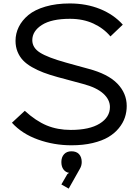

<svg xmlns="http://www.w3.org/2000/svg" viewBox="-20 -840 811 1123"><path d="M458 107.9Q458 129.4 446.8 147.9L381.8 263.2L338.9 238.8L374 178.2L383.8 170.9Q363.8 168 351.3 151.1Q338.9 134.3 338.9 107.9Q338.9 79.6 354.5 62.3Q370.1 44.9 397.9 44.9Q427.2 44.9 442.6 62Q458 79.1 458 107.9ZM721.2 -220.2Q721.2 -185.1 710.4 -152.8Q699.7 -120.6 675.3 -90.6Q650.9 -60.5 614.3 -38.6Q577.6 -16.6 522.2 -3.4Q466.8 9.8 397.9 9.8Q295.9 9.8 202.4 -23.7Q108.9 -57.1 49.8 -122.1L125 -191.9Q189.5 -132.8 252.9 -106.4Q316.4 -80.1 394 -80.1Q503.4 -80.1 563.2 -117.2Q623 -154.3 623 -213.9Q623 -257.3 584 -292.7Q544.9 -328.1 465.8 -349.1Q457 -351.6 391.6 -369.1Q326.2 -386.7 316.9 -389.2Q269.5 -402.3 234.1 -415.8Q198.7 -429.2 166.7 -447.5Q134.8 -465.8 114.5 -487.3Q94.2 -508.8 82.5 -537.6Q70.8 -566.4 70.8 -601.1Q70.8 -644 89.8 -682.6Q108.9 -721.2 146.2 -752.2Q183.6 -783.2 246.1 -801.5Q308.6 -819.8 388.2 -819.8Q484.9 -819.8 565.2 -787.4Q645.5 -754.9 698.2 -695.8L626 -627Q585.9 -674.8 525.9 -702.4Q465.8 -730 389.2 -730Q281.2 -730 225.1 -694.1Q168.9 -658.2 168.9 -605Q168.9 -560.5 214.4 -532Q259.8 -503.4 365.2 -474.1Q370.1 -472.7 427.5 -456.8Q484.9 -440.9 496.1 -438Q611.3 -407.7 666.3 -351.1Q721.2 -294.4 721.2 -220.2Z"/></svg>

Font: Sinkin Sans 400 Regular
Style: Regular
Weight: 400
Designer: Keith Bates
Foundry: K-Type
Version: Sinkin Sans (version 1.0)  by Keith Bates   •   © 2014   www